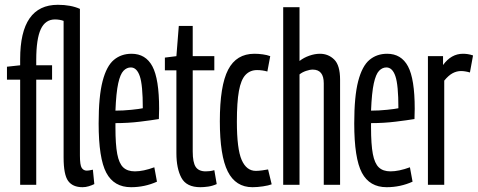

<svg xmlns="http://www.w3.org/2000/svg" viewBox="-20 -770 1991 800"><path d="M324 10Q283 10 264 -16Q245 -42 245 -114V-683Q237 -686 227.5 -687.5Q218 -689 209 -689Q169 -689 150 -648.5Q131 -608 131 -520V-498H197V-438H131V0H64V-438H9V-492L64 -498V-524Q64 -750 221 -750Q275 -750 313 -733V-122Q313 -82 320.5 -70.5Q328 -59 342 -59Q346 -59 352 -60Q358 -61 367 -63L373 -3Q363 2 350 6Q337 10 324 10Z M526 10Q455 10 423 -50Q391 -110 391 -256Q391 -369 407.5 -432Q424 -495 454.5 -520.5Q485 -546 528 -546Q587 -546 615 -493.5Q643 -441 643 -317Q643 -311 642.5 -296Q642 -281 642 -274Q612 -269 563 -263Q514 -257 461 -257V-239Q461 -168 468.5 -128.5Q476 -89 493.5 -72.5Q511 -56 542 -56Q577 -56 623 -73L634 -13Q583 10 526 10ZM461 -309Q493 -309 527.5 -312.5Q562 -316 575 -319Q575 -416 562.5 -452.5Q550 -489 525 -489Q508 -489 494.5 -475Q481 -461 472.5 -422.5Q464 -384 461 -309Z M815 10Q757 10 736 -29Q715 -68 715 -132V-477H667V-530L715 -536L725 -662H783V-536H873V-477H783V-139Q783 -93 795.5 -74.5Q808 -56 837 -56Q845 -56 854 -57Q863 -58 873 -61L883 -3Q865 5 847 7.5Q829 10 815 10Z M896 -265Q896 -413 930.5 -479.5Q965 -546 1040 -546Q1057 -546 1075 -543.5Q1093 -541 1106 -536L1094 -472Q1073 -478 1051 -478Q1022 -478 1003 -458Q984 -438 975.5 -391Q967 -344 967 -263Q967 -149 987 -103.5Q1007 -58 1046 -58Q1057 -58 1072 -60Q1087 -62 1097 -64L1112 -2Q1099 3 1075.5 6.5Q1052 10 1032 10Q962 10 929 -55.5Q896 -121 896 -265Z M1160 0V-740H1228V-516Q1246 -530 1269 -538Q1292 -546 1313 -546Q1348 -546 1372.5 -522Q1397 -498 1397 -438V0H1329V-423Q1329 -480 1283 -480Q1271 -480 1255 -474.5Q1239 -469 1228 -460V0Z M1591 10Q1520 10 1488 -50Q1456 -110 1456 -256Q1456 -369 1472.5 -432Q1489 -495 1519.5 -520.5Q1550 -546 1593 -546Q1652 -546 1680 -493.5Q1708 -441 1708 -317Q1708 -311 1707.5 -296Q1707 -281 1707 -274Q1677 -269 1628 -263Q1579 -257 1526 -257V-239Q1526 -168 1533.5 -128.5Q1541 -89 1558.5 -72.5Q1576 -56 1607 -56Q1642 -56 1688 -73L1699 -13Q1648 10 1591 10ZM1526 -309Q1558 -309 1592.5 -312.5Q1627 -316 1640 -319Q1640 -416 1627.5 -452.5Q1615 -489 1590 -489Q1573 -489 1559.5 -475Q1546 -461 1537.5 -422.5Q1529 -384 1526 -309Z M1826 -536V-499Q1860 -546 1909 -546Q1919 -546 1929 -544.5Q1939 -543 1951 -539L1938 -468Q1928 -471 1918.5 -472.5Q1909 -474 1901 -474Q1883 -474 1866 -465Q1849 -456 1831 -434V0H1763V-536Z"/></svg>

Font: Georama ExtraCondensed
Style: Regular
Weight: 400
Width: 2
Designer: Jean-Baptiste Levee
Foundry: Production Type
Version: Version 1.000